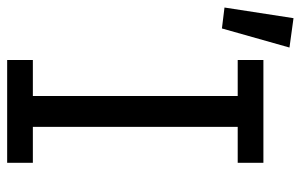

<svg xmlns="http://www.w3.org/2000/svg" viewBox="-192 -652 820 523"><g transform="rotate(90 217.5 -390.0)"><path d="M0 0ZM119 0V-70H217V-628H119V-698H399V-628H301V-70H399V0ZM33 -585 -24 -592 5 -780 85 -769Z"/></g></svg>

Font: Aneliza
Style: Regular
Weight: 400
Designer: Mike Abbink, Paul van der Laan, Pieter van Rosmalen
Foundry: Bold Monday
Version: Version 3.001;September 8, 2019;FontCreator 11.5.0.2425 64-b